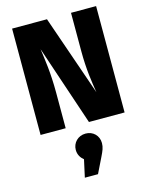

<svg xmlns="http://www.w3.org/2000/svg" viewBox="-146 -787 950 1212"><g transform="rotate(-15 328.5 -181.0)"><path d="M603 -695H439V-443C439 -325 453 -239 464 -170L282 -695H54V0H218V-235C218 -364 203 -457 194 -523L370 0H603ZM330 65C280 65 244 103 244 149C244 180 259 203 279 219L254 333H340L388 235C406 198 415 178 415 149C415 101 379 65 330 65Z"/></g></svg>

Font: Fira Sans ExtraBold
Style: Regular
Weight: 800
Designer: bBox Type GmbH & Carrois Corporate GbR & Edenspiekermann AG
Foundry: bBox Type GmbH & Carrois Corporate GbR & Edenspiekermann AG
Version: Version 4.300;PS 004.300;hotconv 1.0.88;makeotf.lib2.5.64775